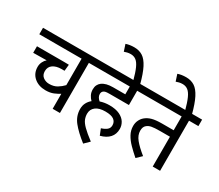

<svg xmlns="http://www.w3.org/2000/svg" viewBox="-170 -1291 2088 1828"><g transform="rotate(30 874.5 -377.0)"><path d="M649 -551H545V0H465V-165Q439 -148 403 -133Q367 -118 317 -118Q240 -118 190.5 -161Q141 -204 141 -275Q141 -304 153.5 -329.5Q166 -355 185 -371L38 -369V-441H331Q349 -441 367 -440.5Q385 -440 389 -440L382 -370H350Q292 -370 256.5 -345.5Q221 -321 221 -274Q221 -231 250 -209.5Q279 -188 317 -188Q367 -188 402.5 -209.5Q438 -231 465 -260V-551H0V-622H649Z M955 -69Q991 -80 1014 -98Q1037 -116 1037 -148Q1037 -186 1008 -207.5Q979 -229 914 -229Q845 -229 808.5 -200.5Q772 -172 772 -124Q772 -93 783.5 -64Q795 -35 830.5 0.5Q866 36 936 89L882 142Q791 71 741.5 9Q692 -53 692 -130Q692 -168 707.5 -197.5Q723 -227 749 -248Q730 -266 716.5 -292Q703 -318 703 -352Q703 -380 713 -400Q723 -420 740 -433Q763 -450 792.5 -457.5Q822 -465 863 -465H995V-551H634V-622H1180V-551H1076V-394H864Q833 -394 820 -391Q807 -388 798 -381Q783 -369 783 -347Q783 -327 793 -311.5Q803 -296 817 -284Q864 -300 918 -300Q987 -300 1030.5 -279Q1074 -258 1094.5 -224.5Q1115 -191 1115 -153Q1115 -95 1081 -57Q1047 -19 982 -2Z M996 -615Q975 -694 954.5 -739.5Q934 -785 909 -804Q884 -823 850 -823Q828 -823 811 -818.5Q794 -814 780 -809L756 -882Q795 -896 847 -896Q901 -896 940.5 -870.5Q980 -845 1011.5 -783.5Q1043 -722 1071 -615Z M1646 -551V0H1565V-328H1456Q1395 -328 1364.5 -322Q1334 -316 1315 -299Q1291 -280 1291 -237Q1291 -188 1328 -142.5Q1365 -97 1436 -40L1382 12Q1336 -28 1296.5 -68Q1257 -108 1233.5 -151Q1210 -194 1210 -242Q1210 -277 1223.5 -305Q1237 -333 1258 -351Q1287 -376 1328 -387.5Q1369 -399 1437 -399H1565V-551H1165V-622H1749V-551Z M1566 -615Q1545 -694 1524.5 -739.5Q1504 -785 1479 -804Q1454 -823 1420 -823Q1398 -823 1381 -818.5Q1364 -814 1350 -809L1326 -882Q1365 -896 1417 -896Q1471 -896 1510.5 -870.5Q1550 -845 1581.5 -783.5Q1613 -722 1641 -615Z"/></g></svg>

Font: Go Noto Kurrent-Regular
Style: Regular
Weight: 400
Designer: Monotype Design Team
Foundry: Monotype Imaging Inc.
Version: Version 2.012; ttfautohint (v1.8.4.7-5d5b)